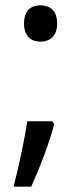

<svg xmlns="http://www.w3.org/2000/svg" viewBox="-20 -570 308 719"><path d="M70 -482C70 -434 97 -414 131 -414C166 -414 194 -434 194 -482C194 -532 166 -550 131 -550C97 -550 70 -532 70 -482ZM183 -105 176 -116H82C72 -46 50 54 31 129H97C129 58 165 -35 183 -105Z"/></svg>

Font: Noto Sans Hebrew Droid
Style: Bold
Weight: 700
Designer: Monotype Design Team
Foundry: Monotype Imaging Inc.
Version: Version 1.100